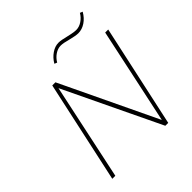

<svg xmlns="http://www.w3.org/2000/svg" viewBox="-224 -1008 1165 1165"><g transform="rotate(-45 358.0 -425.5)"><path d="M335 -735 318 -742Q337 -775 366.5 -795Q396 -815 426 -815Q448 -815 490 -804Q495 -803 517.5 -798Q540 -793 557 -793Q583 -793 607.5 -809.5Q632 -826 646 -851L663 -844Q643 -809 613.5 -789.5Q584 -770 552 -770Q530 -770 484 -782Q445 -793 423 -793Q398 -793 374 -777Q350 -761 335 -735ZM696 -658 553 0H528L231 -620L99 0H73L216 -658H243L538 -40L670 -658Z"/></g></svg>

Font: Ysabeau Infant Extralight
Style: Italic
Weight: 200
Italic angle: -12°
Designer: Christian Thalmann (Catharsis Fonts)
Version: Version 0.003